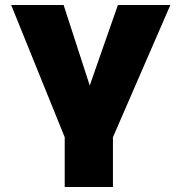

<svg xmlns="http://www.w3.org/2000/svg" viewBox="-20 -752 719 772"><path d="M434.1 0H240.2V-200.2L24.9 -731.9H235.8L340.8 -408.2L454.1 -731.9H665L434.1 -200.2Z"/></svg>

Font: Squarion Black
Style: Regular
Weight: 900
Designer: Natanael Gama
Version: Version 1.00;September 12, 2019;FontCreator 11.5.0.2425 64-b